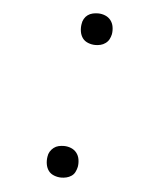

<svg xmlns="http://www.w3.org/2000/svg" viewBox="-44 -568 538 617"><g transform="rotate(5 225.0 -260.0)"><path d="M248 -426Q236 -426 224.5 -430.5Q213 -435 206.5 -444Q200 -453 198 -465Q196 -477 198 -489Q199 -498 203.5 -506Q208 -514 215 -519Q222 -524 230.5 -526Q239 -528 248 -528Q260 -528 271 -523.5Q282 -519 289 -510Q296 -501 298 -489Q300 -477 298 -465Q296 -456 292 -448.5Q288 -441 280.5 -435.5Q273 -430 264.5 -428Q256 -426 248 -426ZM176 8Q164 8 152.5 3.5Q141 -1 134.5 -10Q128 -19 126 -31Q124 -43 126 -55Q127 -64 131.5 -71.5Q136 -79 143 -84.5Q150 -90 158.5 -92Q167 -94 176 -94Q188 -94 199 -89.5Q210 -85 217 -76Q224 -67 226 -55Q228 -43 226 -31Q224 -22 220 -14Q216 -6 208.5 -1Q201 4 192.5 6Q184 8 176 8Z"/></g></svg>

Font: Iosevka Etoile XLtObl
Style: Regular
Weight: 200
Italic angle: -9°
Designer: Belleve Invis
Foundry: Belleve Invis
Version: Version 15.5.2; ttfautohint (v1.8.4)